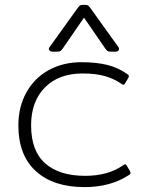

<svg xmlns="http://www.w3.org/2000/svg" viewBox="-20 -749 609 784"><path d="M182 -556 294 -712Q302 -723 305.5 -726Q309 -729 317 -729H329Q337 -729 340.5 -726Q344 -723 352 -712L464 -556Q466 -554 466 -549Q466 -544 462 -541Q458 -538 452 -538H433Q422 -538 418 -541.5Q414 -545 407 -555L323 -677L239 -555Q232 -545 228 -541.5Q224 -538 213 -538H194Q186 -538 181.5 -544Q177 -550 182 -556ZM55 -237Q55 -312 87.5 -371Q120 -430 178.5 -462.5Q237 -495 313 -495Q373 -495 417.5 -484Q462 -473 499 -447Q505 -443 506 -440Q507 -437 504 -431L491 -409Q488 -403 484 -403Q482 -403 477 -406Q447 -427 409.5 -438Q372 -449 317 -449Q220 -449 163.5 -392Q107 -335 107 -237Q107 -133 164.5 -82Q222 -31 328 -31Q422 -31 484 -75Q488 -78 491 -78Q495 -78 498 -72L511 -50Q513 -44 513 -43Q513 -38 506 -34Q431 15 325 15Q198 15 126.5 -50Q55 -115 55 -237Z"/></svg>

Font: Mitr ExtraLight
Style: Regular
Weight: 275
Designer: Thanarat Vachiruckul
Foundry: Cadson Demak Co.,Ltd.
Version: Version 1.001